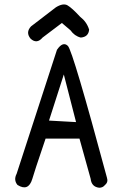

<svg xmlns="http://www.w3.org/2000/svg" viewBox="-20 -838 540 874"><path d="M234.4 -804.7Q267.6 -825.2 287.6 -813.5Q307.6 -801.8 344.7 -761.7Q375 -738.3 385.7 -703.1Q382.8 -669.9 347.7 -667Q319.3 -673.8 300.8 -700.2L261.7 -733.4L173.8 -667Q147.5 -635.7 119.1 -662.1Q95.7 -690.4 121.1 -717.8ZM239.3 -611.3Q266.6 -651.4 289.1 -628.9Q311.5 -606.4 466.8 -29.3Q473.6 -8.8 458 3.9Q448.2 16.6 431.6 16.6Q396.5 12.7 392.6 -24.4L341.8 -207H187.5Q132.8 -45.9 127 -23.4Q109.4 35.2 59.6 3.9Q41 -18.6 55.7 -46.9ZM270.5 -499 203.1 -289.1 326.2 -282.2Z"/></svg>

Font: JasonHandwriting1
Style: Regular
Weight: 400
Version: Version 1.48.20